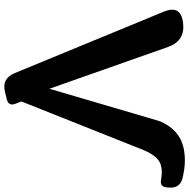

<svg xmlns="http://www.w3.org/2000/svg" viewBox="-14 -824 838 849"><g transform="rotate(90 404.5 -399.0)"><path d="M31 -705Q0 -780 80 -790Q160 -800 187 -724L372 -199L513 -679L517 -691Q554 -774 632 -792Q661 -798 689 -798Q709 -798 729 -795Q749 -792 770 -787Q812 -775 809 -729L808 -717Q805 -686 773 -693Q755 -696 740 -696Q724 -696 707 -691Q670 -679 643 -615L428 -75L439 -47Q449 -19 420 -11L388 -3Q327 13 303 -45Z"/></g></svg>

Font: MaokenZhuyuanTi
Style: Regular
Weight: 400
Designer: Fontworks Inc & LongZhuTi team: ZERO子、时光羊、荆南、频凡、刘鹏、Little White Dog、帆影Magmeta、奈白不弍、白日月球、ChaoTawei、雨三（排名不分先后）
Version: Version 1.000; 20230222